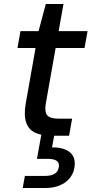

<svg xmlns="http://www.w3.org/2000/svg" viewBox="-20 -676 457 956"><path d="M236 0Q188 0 155.5 -15Q123 -30 110.5 -65.5Q98 -101 108 -160L157 -437H67L82 -521H172L208 -656H296L272 -521H416L401 -437H257L208 -160Q201 -117 216 -101Q231 -85 274 -85H339L324 0ZM93 260 104 200H203Q235 200 252.5 189Q270 178 273 155Q276 135 262.5 125Q249 115 218 115H164L186 -7H251L239 58Q275 57 302.5 67.5Q330 78 343 100Q356 122 351 156Q346 189 326 212.5Q306 236 275.5 248Q245 260 209 260Z"/></svg>

Font: DM Sans 10pt Medium
Style: Italic
Weight: 500
Italic angle: -10°
Version: Version 4.004;gftools[0.9.30]